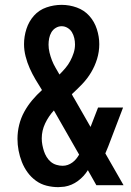

<svg xmlns="http://www.w3.org/2000/svg" viewBox="-20 -763 540 791"><path d="M220 8Q196 8 172 2Q148 -4 128 -18.5Q108 -33 93.5 -53Q79 -73 70 -96Q61 -119 56.5 -143Q52 -167 52 -191Q52 -220 59 -248.5Q66 -277 80 -302.5Q94 -328 112.5 -350Q131 -372 153 -392Q139 -414 126 -436Q113 -458 102.5 -481.5Q92 -505 85.5 -530.5Q79 -556 79 -581Q79 -613 89 -644Q99 -675 120 -698.5Q141 -722 171.5 -732.5Q202 -743 234 -743Q266 -743 296.5 -732Q327 -721 348 -697.5Q369 -674 379 -643Q389 -612 389 -581Q389 -550 380 -520.5Q371 -491 355.5 -465Q340 -439 319 -417Q298 -395 276 -375Q278 -370 280.5 -366Q283 -362 286 -357L353 -240L384 -320H487L426 -160Q423 -153 420 -145.5Q417 -138 414 -131L489 0H377L342 -62Q326 -36 301 -17.5Q276 1 246 6L234 7ZM225 -456Q238 -469 249.5 -482.5Q261 -496 269.5 -512Q278 -528 283.5 -545Q289 -562 289 -580Q289 -593 286 -606Q283 -619 276.5 -630Q270 -641 258.5 -648Q247 -655 234 -655Q221 -655 209.5 -648Q198 -641 191.5 -629.5Q185 -618 182.5 -605Q180 -592 180 -579Q180 -563 184 -546.5Q188 -530 194 -514.5Q200 -499 208.5 -484.5Q217 -470 225 -456ZM238 -80Q249 -80 259 -83.5Q269 -87 278 -93.5Q287 -100 293.5 -108Q300 -116 306 -126L202 -308Q180 -284 166 -254.5Q152 -225 152 -193Q152 -179 154.5 -166Q157 -153 161 -140.5Q165 -128 172 -116.5Q179 -105 189 -96.5Q199 -88 212 -84Q225 -80 238 -80Z"/></svg>

Font: Iosevka Custom Semibold
Style: Regular
Weight: 600
Designer: Belleve Invis
Foundry: Belleve Invis
Version: Version 27.0.2; ttfautohint (v1.8.4)